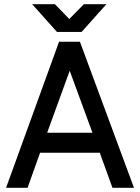

<svg xmlns="http://www.w3.org/2000/svg" viewBox="-20 -900 670 920"><path d="M134 -880 253 -747H371L490 -880H382L312 -809L243 -880ZM206 -264 314 -561 423 -264ZM172 -168H458L519 0H622L363 -700H263L9 0H112Z"/></svg>

Font: Unageo
Style: Medium
Weight: 500
Designer: Richard Sepsi
Foundry: Richard Sepsi
Version: Version 2.000